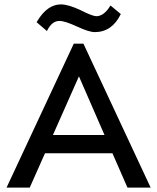

<svg xmlns="http://www.w3.org/2000/svg" viewBox="-20 -853 715 873"><path d="M220.7 -239.3 338.9 -505.9 455.1 -239.3ZM9.8 0H115.2L184.6 -156.2H491.2L559.6 0H665L359.4 -654.3H315.4ZM193.4 -711.9C208 -742.2 226.6 -757.8 250 -757.8C267.6 -757.8 293.9 -749 330.1 -732.4C366.2 -715.8 392.6 -707 411.1 -707C462.9 -707 502.9 -734.4 529.3 -789.1L482.4 -828.1C462.9 -795.9 441.4 -779.3 418 -779.3C407.2 -779.3 382.8 -788.1 346.7 -806.6C309.6 -824.2 279.3 -833 256.8 -833C215.8 -833 179.7 -807.6 149.4 -756.8L146.5 -752Z"/></svg>

Font: Sen-gleads
Style: Regular
Weight: 400
Designer: Kosal Sen, Philatype
Foundry: Philatype
Version: Version 1.004; ttfautohint (v1.8.3)